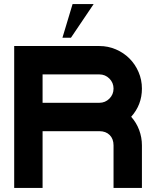

<svg xmlns="http://www.w3.org/2000/svg" viewBox="-20 -927 770 947"><path d="M680 0H540V-210Q540 -242 521 -261Q502 -280 470 -280H190V0H50V-700H470Q513 -700 551.5 -683.5Q590 -667 618.5 -638.5Q647 -610 663.5 -571.5Q680 -533 680 -490Q680 -410 627 -351Q653 -322 666.5 -285.5Q680 -249 680 -210ZM540 -490Q540 -519 519.5 -539.5Q499 -560 470 -560H190V-420H470Q499 -420 519.5 -440.5Q540 -461 540 -490ZM338 -907H442L330 -741H288Z"/></svg>

Font: CAT North
Style: Regular
Weight: 400
Designer: Peter Wiegel
Foundry: Peter Wiegel
Version: Version 1.000